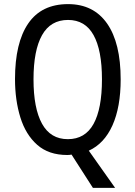

<svg xmlns="http://www.w3.org/2000/svg" viewBox="-20 -744 659 934"><path d="M567 -358Q567 -223 527 -134Q487 -45 412 -11L540 170H432L328 8Q324 9 318 9.5Q312 10 307 10Q217 10 161 -39.5Q105 -89 79 -173Q53 -257 53 -359Q53 -536 117.5 -630Q182 -724 311 -724Q435 -724 501 -629.5Q567 -535 567 -358ZM143 -358Q143 -217 184.5 -142Q226 -67 310 -67Q394 -67 435 -141Q476 -215 476 -358Q476 -500 435 -573.5Q394 -647 311 -647Q226 -647 184.5 -573Q143 -499 143 -358Z"/></svg>

Font: Noto Sans Ethiopic Cond
Style: Regular
Weight: 400
Width: 3
Designer: Monotype Design Team
Foundry: Monotype Imaging Inc.
Version: Version 2.102; ttfautohint (v1.8.4.7-5d5b)